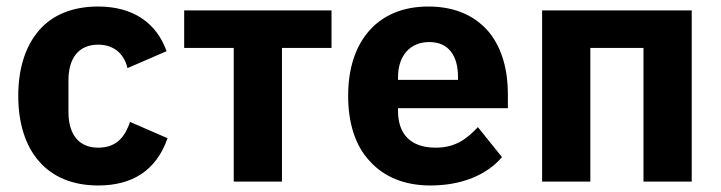

<svg xmlns="http://www.w3.org/2000/svg" viewBox="-20 -557 2211 589"><path d="M281 12C202 12 140 -15 99 -63C58 -110 36 -179 36 -263C36 -347 58 -415 99 -463C140 -511 202 -537 281 -537C388 -537 460 -487 491 -400L371 -348C362 -388 333 -420 281 -420C221 -420 190 -378 190 -311V-213C190 -146 221 -104 281 -104C340 -104 364 -140 379 -183L494 -133C459 -33 385 12 281 12Z M697 -410H545V-525H997V-410H845V0H697Z M1300 12C1220 12 1157 -15 1114 -63C1070 -110 1048 -179 1048 -263C1048 -346 1070 -414 1112 -462C1154 -510 1215 -537 1294 -537C1381 -537 1442 -505 1482 -456C1521 -407 1538 -340 1538 -269V-225H1201V-217C1201 -148 1237 -104 1317 -104C1378 -104 1413 -132 1446 -167L1520 -75C1473 -20 1396 12 1300 12ZM1297 -428C1237 -428 1201 -385 1201 -320V-312H1385V-321C1385 -385 1357 -428 1297 -428Z M1643 -525H2102V0H1954V-410H1791V0H1643Z"/></svg>

Font: Plexus Sans Bold
Style: Regular
Weight: 700
Version: Version 2.001;PS 002.001;hotconv 1.0.70;makeotf.lib2.5.58329